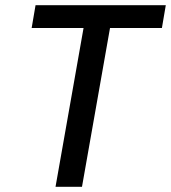

<svg xmlns="http://www.w3.org/2000/svg" viewBox="-20 -720 659 740"><path d="M302 -612H102L117 -700H619L604 -612H404L296 0H194Z"/></svg>

Font: Niramit Medium
Style: Italic
Weight: 500
Italic angle: -10°
Designer: Katatrad Aksorn Co.,Ltd.
Foundry: Cadson Demak Co.,Ltd.
Version: Version 1.000; ttfautohint (v1.6)